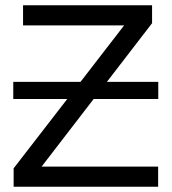

<svg xmlns="http://www.w3.org/2000/svg" viewBox="-20 -708 651 728"><path d="M30.3 -397.5H285.2L450.7 -611.8H67.4V-688H556.6V-620.1L385.3 -397.5H580.1V-332.5H335L137.7 -76.2H579.6V0H31.7V-69.8L234.9 -332.5H30.3Z"/></svg>

Font: Liberation Sans
Style: Regular
Weight: 400
Designer: Steve Matteson
Foundry: Ascender Corporation
Version: Version 2.00.1